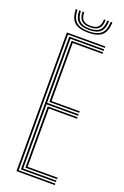

<svg xmlns="http://www.w3.org/2000/svg" viewBox="-176 -988 674 1041"><g transform="rotate(20 161.0 -468.0)"><path d="M67.5 0V-800H289.2V-791.5H77.2V-8.5H289.2V0ZM106.8 -34.2V-387.8H279.2V-379.2H116.5V-42.8H289.2V-34.2ZM87.2 -17V-783H289.2V-774.2H97V-405H279.2V-396.2H97V-25.8H289.2V-17ZM106.8 -413.5V-765.8H289.2V-757.2H116.5V-422H279.2V-413.5ZM175.2 -838.2Q120.2 -838.2 95.6 -860.9Q71 -883.5 69.5 -935.5H79.2Q80.8 -887.8 103.1 -867Q125.5 -846.2 175.2 -846.2Q225.2 -846.2 247.5 -867Q269.8 -887.8 271.2 -935.5H281Q279.2 -883.5 254.8 -860.9Q230.2 -838.2 175.2 -838.2ZM175.2 -853.8Q130.5 -853.8 110.4 -872.8Q90.2 -891.8 89 -935.5H98.8Q100 -896.2 117.8 -879Q135.5 -861.8 175.2 -861.8Q215 -861.8 232.8 -879Q250.5 -896.2 251.8 -935.5H261.5Q260.2 -891.8 240.1 -872.8Q220 -853.8 175.2 -853.8ZM175.2 -869.5Q140.8 -869.5 125.2 -884.9Q109.8 -900.2 108.5 -935.5H118Q118.8 -904.2 132.1 -890.9Q145.5 -877.5 175.2 -877.5Q205 -877.5 218.4 -890.9Q231.8 -904.2 232.5 -935.5H242Q241 -900.2 225.4 -884.9Q209.8 -869.5 175.2 -869.5Z"/></g></svg>

Font: Big Shoulders Inline Text ExtraLight
Style: Regular
Weight: 250
Version: Version 2.002